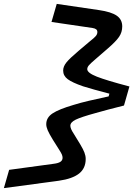

<svg xmlns="http://www.w3.org/2000/svg" viewBox="-70 -825 704 988"><path d="M371 -7Q371 41 337 68Q303 95 233 105L-50 143L-23 49L205 18Q230 15 241 7.5Q252 0 252 -13Q252 -21 248.5 -29.5Q245 -38 236 -52L202 -106Q183 -137 175.5 -154.5Q168 -172 168 -186Q168 -220 200.5 -241.5Q233 -263 308 -285Q343 -296 388 -306.5Q433 -317 489 -329L493 -343Q450 -354 416.5 -363.5Q383 -373 357 -381Q302 -400 278.5 -417.5Q255 -435 255 -462Q255 -483 272 -504Q289 -525 334 -563L392 -612Q415 -630 423 -639.5Q431 -649 431 -660Q431 -669 425 -674Q419 -679 406 -681L195 -712L222 -805L440 -773Q502 -764 530.5 -744.5Q559 -725 559 -689Q559 -659 542.5 -635Q526 -611 483 -574L423 -522Q396 -499 387.5 -489Q379 -479 379 -469Q379 -450 428.5 -430.5Q478 -411 596 -380L568 -282Q521 -270 484.5 -260.5Q448 -251 421 -243Q348 -223 320 -209.5Q292 -196 292 -178Q292 -171 296 -161Q300 -151 310 -136L343 -82Q358 -57 364.5 -40Q371 -23 371 -7Z"/></svg>

Font: Intel One Mono Medium
Style: Italic
Weight: 500
Italic angle: -16°
Monospace: yes
Designer: Fred Shallcrass
Foundry: Frere-Jones Type LLC
Version: Version 1.400;hotconv 1.1.0;makeotfexe 2.6.0;FJTRelease1.4